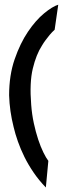

<svg xmlns="http://www.w3.org/2000/svg" viewBox="-20 -703 272 832"><path d="M216.8 -574.2Q205.1 -563.5 195.3 -551.8Q185.5 -540 177.7 -529.3Q168.9 -517.6 162.1 -505.9Q136.7 -466.8 122.1 -405.8Q107.4 -344.7 115.2 -249Q118.2 -208 126.5 -169.4Q134.8 -130.9 145.5 -98.6Q156.2 -66.4 168 -42.5Q179.7 -18.6 189.5 -5.9L178.7 109.4Q148.4 78.1 125.5 44.4Q102.5 10.7 85.9 -22.9Q69.3 -56.6 57.6 -89.8Q45.9 -123 39.1 -152.3Q21.5 -221.7 19.5 -290Q19.5 -377 43.5 -446.3Q67.4 -515.6 101.1 -565.4Q134.8 -615.2 170.9 -645Q207 -674.8 232.4 -682.6L216.8 -574.2Z"/></svg>

Font: Rancho
Style: Regular
Weight: 400
Designer: Font Diner, Inc
Foundry: Font Diner, Inc
Version: Version 1.001